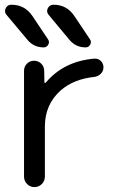

<svg xmlns="http://www.w3.org/2000/svg" viewBox="-20 -800 496 800"><path d="M336.9 -602.5Q295.9 -602.5 269.5 -633.8L182.6 -738.3Q171.9 -751 179.2 -765.6Q186.5 -780.3 203.1 -780.3Q257.8 -780.3 289.1 -734.4L354.5 -636.7Q362.3 -626 356 -614.3Q349.6 -602.5 336.9 -602.5ZM162.1 -602.5Q120.1 -602.5 93.8 -634.8L7.8 -737.3Q1 -745.1 1 -753.9Q1 -759.8 3.9 -765.6Q10.7 -780.3 27.3 -780.3Q83 -780.3 114.3 -734.4L179.7 -636.7Q187.5 -626 181.2 -614.3Q174.8 -602.5 162.1 -602.5ZM80.1 -504.9Q80.1 -522.5 92.3 -534.7Q104.5 -546.9 122.1 -546.9Q139.6 -546.9 151.9 -534.7Q164.1 -522.5 164.1 -504.9L165 -458Q165 -455.1 167.5 -454.6Q169.9 -454.1 170.9 -456.1Q246.1 -544.9 373 -555.7Q375 -555.7 376 -555.7Q389.6 -555.7 399.4 -546.9Q411.1 -535.2 411.1 -519.5Q411.1 -503.9 399.9 -492.7Q388.7 -481.4 373 -479.5Q287.1 -470.7 232.4 -422.9Q167 -364.3 167 -272.5V-64.5Q167 -45.9 154.3 -33.2Q141.6 -20.5 123.5 -20.5Q105.5 -20.5 92.8 -33.2Q80.1 -45.9 80.1 -64.5Z"/></svg>

Font: Gen Jyuu GothicX Regular
Style: Regular
Weight: 400
Designer: [Source Han Sans]
Ryoko NISHIZUKA  (kana & ideographs); Paul D. Hunt (Latin, Greek & Cyrillic); Wenlong ZHANG  (bopomofo
Version: Version 1.002.20150607